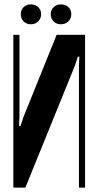

<svg xmlns="http://www.w3.org/2000/svg" viewBox="-20 -858 449 878"><path d="M369 -699V0H341V-559L343 -599H336L323 -559L96 0H41V-699H69V-322L67 -282H74L87 -322L239 -699ZM75 -793Q75 -813 88 -825.5Q101 -838 121 -838Q141 -838 154.5 -825.5Q168 -813 168 -793Q168 -773 154.5 -760Q141 -747 121 -747Q101 -747 88 -760Q75 -773 75 -793ZM212 -793Q212 -813 225.5 -825.5Q239 -838 258 -838Q279 -838 292.5 -825.5Q306 -813 306 -793Q306 -773 292.5 -760Q279 -747 258 -747Q238 -747 225 -760Q212 -773 212 -793Z"/></svg>

Font: Moniqa Black Heading
Style: Regular
Weight: 900
Designer: Rajesh Rajput
Foundry: Rajesh Rajput
Version: Version 1.000